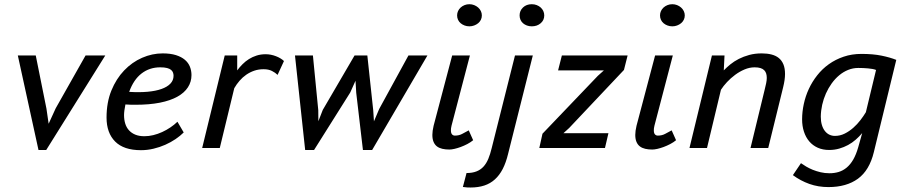

<svg xmlns="http://www.w3.org/2000/svg" viewBox="-20 -689 4207 894"><path d="M196.3 -183.1 206.5 -112.8 239.3 -184.6 378.4 -430.7H470.2L195.3 9.3H159.2L63 -430.7H146.5Z M835.4 -72.3Q819.3 -56.2 797.4 -41.3Q775.4 -26.4 749.5 -14.9Q723.6 -3.4 694.8 3.4Q666 10.3 636.2 10.3Q556.2 10.3 516.1 -30Q476.1 -70.3 476.1 -141.6Q476.1 -211.9 498.5 -267.1Q521 -322.3 557.9 -360.8Q594.7 -399.4 641.6 -419.9Q688.5 -440.4 737.3 -440.4Q773.4 -440.4 799.1 -432.4Q824.7 -424.3 840.8 -410.6Q856.9 -397 864.3 -378.4Q871.6 -359.9 871.6 -339.4Q871.6 -308.1 855 -282.5Q838.4 -256.8 805.9 -238.8Q773.4 -220.7 724.6 -210.9Q675.8 -201.2 611.3 -201.2Q600.1 -201.2 588.6 -201.4Q577.1 -201.7 564 -202.6Q561 -188.5 559.3 -175.5Q557.6 -162.6 557.6 -153.3Q557.6 -131.3 563.2 -113.3Q568.8 -95.2 580.6 -82.3Q592.3 -69.3 610.1 -62Q627.9 -54.7 652.3 -54.7Q672.9 -54.7 693.8 -59.8Q714.8 -64.9 735.1 -74.2Q755.4 -83.5 773.4 -95.7Q791.5 -107.9 806.2 -122.1ZM726.1 -375.5Q676.3 -375.5 639.2 -346.9Q602.1 -318.4 581.5 -261.2Q628.9 -258.3 667 -261.7Q705.1 -265.1 731.9 -274.7Q758.8 -284.2 773.4 -299.6Q788.1 -314.9 788.1 -336.4Q788.1 -343.8 785.6 -350.8Q783.2 -357.9 776.6 -363.5Q770 -369.1 757.8 -372.3Q745.6 -375.5 726.1 -375.5Z M1272.5 -340.3Q1262.2 -350.6 1246.3 -358.6Q1230.5 -366.7 1207.5 -366.7Q1184.1 -366.7 1164.1 -359.9Q1144 -353 1126.7 -341.1Q1109.4 -329.1 1095.5 -313Q1081.5 -296.9 1070.8 -278.3L1003.4 0H921.4L1026.4 -430.7H1084.5V-361.3Q1095.7 -376.5 1109.4 -390.1Q1123 -403.8 1139.4 -414.1Q1155.8 -424.3 1175 -430.4Q1194.3 -436.5 1217.3 -436.5Q1229 -436.5 1241.5 -434.1Q1253.9 -431.6 1265.1 -427.2Q1276.4 -422.9 1286.1 -417Q1295.9 -411.1 1302.2 -404.8Z M1690.4 -430.7 1717.8 -175.8 1721.2 -124 1745.6 -181.6 1881.8 -430.7H1970.2L1712.9 9.3H1669.9L1638.7 -256.8L1635.3 -313L1610.8 -258.3L1442.4 9.3H1400.9L1353.5 -430.7H1437L1461.9 -176.3L1462.4 -124.5L1482.9 -177.2L1630.9 -430.7Z M2108.4 -617.2Q2108.4 -627.9 2112.8 -637.5Q2117.2 -647 2125 -654.1Q2132.8 -661.1 2143.3 -665.3Q2153.8 -669.4 2165.5 -669.4Q2177.2 -669.4 2187.7 -665.3Q2198.2 -661.1 2206.3 -654.1Q2214.4 -647 2219 -637.5Q2223.6 -627.9 2223.6 -617.2Q2223.6 -606 2219 -596.7Q2214.4 -587.4 2206.3 -580.8Q2198.2 -574.2 2187.7 -570.3Q2177.2 -566.4 2165.5 -566.4Q2153.8 -566.4 2143.3 -570.3Q2132.8 -574.2 2125 -580.8Q2117.2 -587.4 2112.8 -596.7Q2108.4 -606 2108.4 -617.2ZM2082.5 -104Q2080.6 -97.2 2080.1 -91.6Q2079.6 -85.9 2079.6 -82Q2079.6 -69.3 2084.7 -63.5Q2089.8 -57.6 2098.1 -57.6Q2117.7 -57.6 2132.3 -65.7Q2147 -73.7 2162.6 -82L2183.1 -36.1Q2171.4 -26.4 2156 -18.3Q2140.6 -10.3 2125.2 -4.6Q2109.9 1 2095.9 4.2Q2082 7.3 2072.3 7.3Q2054.2 7.3 2039.6 3.9Q2024.9 0.5 2014.6 -7.3Q2004.4 -15.1 1998.8 -28.3Q1993.2 -41.5 1993.2 -61Q1993.2 -78.6 1999 -103.5L2085.4 -430.7H2168Z M2377.9 -430.7H2460.9L2345.7 27.8Q2335.9 68.4 2320.8 97.7Q2305.7 127 2284.4 146.2Q2263.2 165.5 2235.1 174.8Q2207 184.1 2170.9 184.1Q2163.6 184.1 2155.8 183.8Q2147.9 183.6 2135.3 181.6L2152.3 116.7Q2179.2 116.7 2198.5 109.1Q2217.8 101.6 2231.2 86.9Q2244.6 72.3 2253.7 50.5Q2262.7 28.8 2269.5 0.5ZM2399.4 -617.2Q2399.4 -639.2 2415.3 -654.3Q2431.2 -669.4 2456.1 -669.4Q2468.3 -669.4 2479 -665.3Q2489.7 -661.1 2497.6 -654.1Q2505.4 -647 2509.8 -637.5Q2514.2 -627.9 2514.2 -617.2Q2514.2 -595.2 2497.6 -580.8Q2481 -566.4 2456.1 -566.4Q2443.8 -566.4 2433.3 -570.3Q2422.9 -574.2 2415.3 -580.8Q2407.7 -587.4 2403.6 -596.7Q2399.4 -606 2399.4 -617.2Z M2505.9 -66.4 2763.7 -335.9 2792 -361.3H2578.6L2596.2 -430.7H2902.3L2885.3 -363.3L2630.4 -93.3L2603.5 -68.8H2813L2796.9 0H2491.2Z M3053.2 -617.2Q3053.2 -627.9 3057.6 -637.5Q3062 -647 3069.8 -654.1Q3077.6 -661.1 3088.1 -665.3Q3098.6 -669.4 3110.4 -669.4Q3122.1 -669.4 3132.6 -665.3Q3143.1 -661.1 3151.1 -654.1Q3159.2 -647 3163.8 -637.5Q3168.5 -627.9 3168.5 -617.2Q3168.5 -606 3163.8 -596.7Q3159.2 -587.4 3151.1 -580.8Q3143.1 -574.2 3132.6 -570.3Q3122.1 -566.4 3110.4 -566.4Q3098.6 -566.4 3088.1 -570.3Q3077.6 -574.2 3069.8 -580.8Q3062 -587.4 3057.6 -596.7Q3053.2 -606 3053.2 -617.2ZM3027.3 -104Q3025.4 -97.2 3024.9 -91.6Q3024.4 -85.9 3024.4 -82Q3024.4 -69.3 3029.5 -63.5Q3034.7 -57.6 3043 -57.6Q3062.5 -57.6 3077.1 -65.7Q3091.8 -73.7 3107.4 -82L3127.9 -36.1Q3116.2 -26.4 3100.8 -18.3Q3085.4 -10.3 3070.1 -4.6Q3054.7 1 3040.8 4.2Q3026.9 7.3 3017.1 7.3Q2999 7.3 2984.4 3.9Q2969.7 0.5 2959.5 -7.3Q2949.2 -15.1 2943.6 -28.3Q2938 -41.5 2938 -61Q2938 -78.6 2943.8 -103.5L3030.3 -430.7H3112.8Z M3474.6 0 3540.5 -271.5Q3544.4 -287.1 3547.4 -301.3Q3550.3 -315.4 3550.3 -326.2Q3550.3 -337.4 3547.6 -346.4Q3544.9 -355.5 3538.3 -362.1Q3531.7 -368.7 3520.8 -372.1Q3509.8 -375.5 3493.7 -375.5Q3470.2 -375.5 3447 -365.7Q3423.8 -356 3403.1 -340.6Q3382.3 -325.2 3365.2 -306.9Q3348.1 -288.6 3336.9 -271L3272 0H3190.4L3294.9 -430.7H3353.5L3350.1 -361.3Q3363.3 -375 3380.6 -389.2Q3397.9 -403.3 3419.9 -414.6Q3441.9 -425.8 3468.5 -433.1Q3495.1 -440.4 3526.9 -440.4Q3551.8 -440.4 3572 -435.3Q3592.3 -430.2 3606.2 -418.9Q3620.1 -407.7 3627.7 -389.4Q3635.3 -371.1 3635.3 -344.2Q3635.3 -318.4 3626.5 -282.7L3557.1 0Z M4048.8 19.5Q4028.3 104 3974.9 143.1Q3921.4 182.1 3837.4 182.1Q3790 182.1 3748.8 167.5Q3707.5 152.8 3671.9 126.5L3709.5 70.8Q3719.7 78.1 3733.6 86.4Q3747.6 94.7 3764.4 101.6Q3781.2 108.4 3800.8 113Q3820.3 117.7 3842.3 117.7Q3865.2 117.7 3885.3 111.6Q3905.3 105.5 3922.4 91.3Q3939.5 77.1 3952.9 54Q3966.3 30.8 3976.1 -3.4L3994.6 -69.3Q3981 -53.2 3964.6 -38.8Q3948.2 -24.4 3929 -13.9Q3909.7 -3.4 3887.7 2.9Q3865.7 9.3 3840.8 9.3Q3811 9.3 3787.6 -1.2Q3764.2 -11.7 3748 -30.8Q3731.9 -49.8 3723.4 -75.9Q3714.8 -102.1 3714.8 -133.3Q3714.8 -168.5 3722.7 -204.8Q3730.5 -241.2 3746.1 -274.9Q3761.7 -308.6 3785.2 -338.4Q3808.6 -368.2 3839.4 -390.1Q3870.1 -412.1 3908.2 -425Q3946.3 -438 3991.2 -438Q4044.9 -438 4084.5 -429.9Q4124 -421.9 4153.3 -410.2ZM3867.7 -56.2Q3891.6 -56.2 3913.1 -66.9Q3934.6 -77.6 3953.1 -94Q3971.7 -110.4 3986.6 -129.9Q4001.5 -149.4 4011.7 -166.5L4059.1 -363.3Q4051.8 -366.2 4042.2 -367.9Q4032.7 -369.6 4021.7 -370.6Q4010.7 -371.6 3999.3 -372.1Q3987.8 -372.6 3976.6 -372.6Q3951.7 -372.6 3929.2 -363.5Q3906.7 -354.5 3887.5 -338.4Q3868.2 -322.3 3852.5 -300.5Q3836.9 -278.8 3825.7 -253.7Q3814.5 -228.5 3808.3 -200.9Q3802.2 -173.3 3801.8 -146Q3801.8 -124 3806.9 -107.2Q3812 -90.3 3821 -78.9Q3830.1 -67.4 3842 -61.8Q3854 -56.2 3867.7 -56.2Z"/></svg>

Font: PT Astra Sans
Style: Italic
Weight: 400
Italic angle: -16°
Designer: A.Korolkova, I. Chaeva
Foundry: ParaType Ltd
Version: Version 1.001; ttfautohint (v1.6)